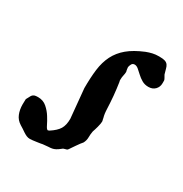

<svg xmlns="http://www.w3.org/2000/svg" viewBox="-134 -483 533 560"><g transform="rotate(30 132.5 -203.5)"><path d="M-28.3 -99.6Q-24.9 -105.5 -22.9 -109.6Q-21 -113.8 -18.6 -116.7Q-16.1 -119.6 -12.2 -121.1Q-8.3 -122.6 0 -122.6Q17.6 -122.6 29.8 -111.8Q42 -101.1 50 -88.1Q58.1 -75.2 63.2 -64.5Q68.4 -53.7 71.8 -53.2Q71.8 -52.2 74 -53.2Q76.2 -54.2 77.6 -54.7Q97.2 -67.4 105 -80.3Q112.8 -93.3 112.8 -114.7L103.5 -212.9Q103.5 -248 106.9 -275.6Q110.4 -303.2 121.3 -325Q132.3 -346.7 152.1 -363.3Q171.9 -379.9 205.1 -393.6Q215.3 -397.5 224.9 -399.7Q234.4 -401.9 246.6 -401.9Q259.8 -401.9 266.4 -399.7Q272.9 -397.5 276.4 -392.6Q279.8 -387.7 281.5 -380.6Q283.2 -373.5 286.1 -364.3Q286.6 -363.3 287.8 -361.1Q289.1 -358.9 290.5 -356.4Q292 -354 293 -351.6Q293.9 -349.1 293.9 -348.1V-338.9Q293.9 -326.2 285.4 -317.6Q276.9 -309.1 263.2 -309.1Q250.5 -309.1 241 -314.7Q231.4 -320.3 223.9 -327.4Q216.3 -334.5 209.7 -340.1Q203.1 -345.7 196.8 -345.7Q189.9 -345.7 187 -340.3Q184.1 -335 183.1 -329.6Q183.1 -327.1 183.8 -323.2Q184.6 -319.3 184.6 -318.4Q184.6 -317.4 185.1 -316.9Q185.1 -315.9 185.3 -315.7Q185.5 -315.4 185.5 -314.9Q185.5 -308.6 183.8 -301.8Q182.1 -294.9 182.1 -287.1Q182.1 -286.1 182.1 -284.2Q182.1 -282.2 183.1 -279.8Q186.5 -257.3 188.5 -235.8Q190.4 -214.4 191.4 -189.5Q191.4 -188 191.7 -184.8Q191.9 -181.6 192.4 -178Q192.9 -174.3 193.6 -171.1Q194.3 -168 194.8 -166.5Q194.8 -165 196 -160.6Q197.3 -156.2 197.3 -153.8Q197.3 -150.9 196.3 -145.5Q195.3 -140.1 193.8 -134.5Q192.4 -128.9 190.7 -123.8Q189 -118.7 188 -115.7Q186 -105.5 186 -94.7Q186 -84 180.7 -74.2Q178.2 -71.8 174.3 -66.4Q170.4 -61 166.3 -55.2Q162.1 -49.3 158.4 -43.7Q154.8 -38.1 153.3 -36.1Q151.4 -33.2 149.2 -32.2Q147 -31.2 144.3 -30.8Q141.6 -30.3 139.2 -29.3Q136.7 -28.3 134.8 -26.4Q127 -20 121.3 -17.1Q115.7 -14.2 110.4 -13.2Q105 -12.2 97.9 -12Q90.8 -11.7 80.1 -10.3Q78.6 -9.8 73.5 -9Q68.4 -8.3 62 -7.3Q55.7 -6.3 49.3 -5.6Q43 -4.9 39.6 -4.9Q33.7 -4.9 28.1 -7.3Q22.5 -9.8 17.1 -13.4Q11.7 -17.1 6.6 -20.5Q1.5 -23.9 -2.9 -26.4Q-17.1 -35.2 -22.9 -49.6Q-28.8 -64 -28.8 -82Z"/></g></svg>

Font: IM FELL English
Style: Italic
Weight: 400
Italic angle: -18°
Designer: Igino Marini
Foundry: Igino Marini
Version: 3.00